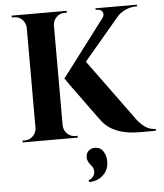

<svg xmlns="http://www.w3.org/2000/svg" viewBox="-62 -754 900 1056"><g transform="rotate(-5 388.5 -225.5)"><path d="M413 -431 675 -72Q698 -42 722 -26.5Q746 -11 777 -10V0H695Q684 0 658.5 -1Q633 -2 601 -9Q569 -16 536.5 -33.5Q504 -51 480 -83Q475 -90 460 -110Q445 -130 425 -158Q405 -186 383.5 -215.5Q362 -245 343 -271Q324 -297 312.5 -313.5Q301 -330 301 -330ZM664 -693 363 -336 301 -330 576 -693ZM734 -700V-691H730Q697 -691 668.5 -677.5Q640 -664 620 -642L539 -644Q551 -661 543 -676Q535 -691 515 -691H505V-700H730ZM269 -700V0H119V-700ZM122 -73V0H42V-10Q43 -10 48.5 -10Q54 -10 55 -10Q81 -10 99.5 -28.5Q118 -47 119 -73ZM122 -627H119Q118 -653 99.5 -671.5Q81 -690 55 -690Q54 -690 48.5 -690Q43 -690 42 -690V-700H122ZM266 -73H269Q270 -47 288.5 -28.5Q307 -10 333 -10Q334 -10 339.5 -10Q345 -10 346 -10V0H266ZM266 -627V-700H346V-690Q345 -690 339.5 -690Q334 -690 333 -690Q307 -690 288.5 -671.5Q270 -653 269 -627ZM385 113Q385 90 399.5 77Q414 64 434 64Q465 64 480.5 88.5Q496 113 496 144Q496 190 465.5 219Q435 248 388 249L385 239Q401 233 410.5 221Q420 209 420 194Q420 184 416.5 174.5Q413 165 404 156Q396 147 390.5 136Q385 125 385 113Z"/></g></svg>

Font: Cinzel
Style: Bold
Weight: 700
Designer: Natanael Gama
Version: Version 2.000